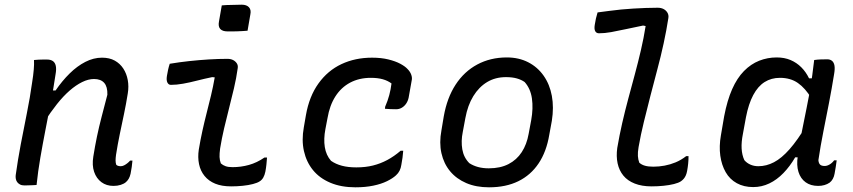

<svg xmlns="http://www.w3.org/2000/svg" viewBox="-20 -788 3640 819"><path d="M125 -532Q135 -533 144.5 -533.5Q154 -534 163 -534Q172 -534 181 -534Q196 -534 205.5 -527.5Q215 -521 218 -507Q221 -493 217 -471Q208 -410 196.5 -350.5Q185 -291 173.5 -232Q162 -173 152 -115Q142 -57 136 1Q128 2 119.5 2Q111 2 102.5 2.5Q94 3 85 3Q73 3 65.5 -1Q58 -5 53.5 -11Q49 -17 47.5 -25Q46 -33 47 -41Q56 -106 68.5 -172Q81 -238 94.5 -304.5Q108 -371 117 -436Q122 -467 124 -491Q126 -515 125 -532ZM415 -542Q447 -542 469.5 -529.5Q492 -517 506 -495.5Q520 -474 525 -446.5Q530 -419 525 -389Q518 -345 509 -302Q500 -259 491 -216Q482 -173 475 -128Q473 -114 473 -103.5Q473 -93 476 -85Q479 -82 484 -80.5Q489 -79 495 -79Q502 -79 509 -82.5Q516 -86 523 -91.5Q530 -97 535 -103H545Q544 -89 542 -76Q540 -63 537 -47Q534 -34 529 -25.5Q524 -17 517 -11Q509 -4 495 0.5Q481 5 464 5Q434 5 412.5 -11Q391 -27 381.5 -55Q372 -83 378 -120Q385 -164 393.5 -205Q402 -246 413.5 -290Q425 -334 438 -384Q439 -418 424.5 -434.5Q410 -451 381 -451Q357 -451 330.5 -438Q304 -425 277 -401.5Q250 -378 223 -344Q196 -310 169 -268L188 -402H217Q245 -443 277 -474.5Q309 -506 344 -524Q379 -542 415 -542Z M704 -516Q746 -523 788 -527.5Q830 -532 871 -534.5Q912 -537 950 -537Q964 -537 974 -532Q984 -527 990 -518Q996 -509 994 -497Q988 -454 978 -411.5Q968 -369 957 -326Q946 -283 936 -240.5Q926 -198 919 -155Q916 -133 916.5 -118.5Q917 -104 922 -91Q931 -83 942.5 -79Q954 -75 972 -75Q1008 -75 1042 -84.5Q1076 -94 1108 -116H1119Q1118 -102 1116.5 -87Q1115 -72 1112 -56Q1109 -41 1103 -30.5Q1097 -20 1087 -14Q1078 -8 1059 -3Q1040 2 1015.5 4.5Q991 7 966 7Q926 7 898 -4.5Q870 -16 852.5 -37.5Q835 -59 829 -88Q823 -117 828 -150Q835 -192 843.5 -230.5Q852 -269 861.5 -306Q871 -343 880 -380.5Q889 -418 896 -458L885 -459Q851 -452 820 -444Q789 -436 761 -431Q733 -426 709 -426Q699 -426 694 -436Q689 -446 692 -464Q694 -477 697 -490.5Q700 -504 704 -516ZM926 -765Q936 -766 946.5 -766.5Q957 -767 968 -767Q979 -767 990 -767.5Q1001 -768 1011 -768Q1032 -768 1042 -757Q1052 -746 1048 -727L1036 -657Q1026 -656 1015.5 -655.5Q1005 -655 994 -654.5Q983 -654 972.5 -654Q962 -654 951 -654Q929 -654 919.5 -664.5Q910 -675 914 -696Z M1567 -542Q1606 -542 1636.5 -534.5Q1667 -527 1687.5 -516Q1708 -505 1718 -494Q1730 -482 1734.5 -468.5Q1739 -455 1736 -444L1723 -371Q1720 -357 1712.5 -346Q1705 -335 1694 -328.5Q1683 -322 1670 -322Q1658 -322 1646 -322.5Q1634 -323 1622 -324L1623 -333Q1634 -358 1640.5 -382.5Q1647 -407 1650 -432Q1634 -444 1612.5 -450Q1591 -456 1562 -456Q1512 -456 1473.5 -435.5Q1435 -415 1410.5 -376.5Q1386 -338 1377 -284L1368 -237Q1360 -195 1365.5 -160.5Q1371 -126 1392 -102Q1412 -88 1438.5 -81Q1465 -74 1500 -74Q1539 -74 1571 -82Q1603 -90 1632 -105.5Q1661 -121 1689 -145H1700Q1699 -130 1697 -115.5Q1695 -101 1692 -85Q1690 -71 1684.5 -60Q1679 -49 1669 -40Q1655 -27 1630.5 -15Q1606 -3 1572 4Q1538 11 1496 11Q1435 11 1389 -8.5Q1343 -28 1315 -62.5Q1287 -97 1276.5 -143.5Q1266 -190 1276 -245L1285 -297Q1299 -377 1338.5 -432Q1378 -487 1436.5 -514.5Q1495 -542 1567 -542Z M2142 -543Q2193 -543 2233 -522.5Q2273 -502 2299 -465Q2325 -428 2334 -379Q2343 -330 2334 -273L2323 -213Q2311 -141 2277.5 -91Q2244 -41 2191 -15Q2138 11 2066 11Q2011 11 1969 -7Q1927 -25 1900 -57.5Q1873 -90 1863 -134.5Q1853 -179 1863 -232L1873 -292Q1887 -371 1923.5 -427Q1960 -483 2016 -513Q2072 -543 2142 -543ZM2138 -459Q2093 -459 2058 -438Q2023 -417 1999 -378Q1975 -339 1965 -284L1954 -225Q1946 -186 1952 -151Q1958 -116 1982 -92Q1999 -81 2019.5 -75.5Q2040 -70 2065 -70Q2114 -70 2149 -88Q2184 -106 2205.5 -139Q2227 -172 2235 -217L2246 -276Q2255 -326 2249 -368Q2243 -410 2218 -438Q2204 -448 2184.5 -453.5Q2165 -459 2138 -459Z M2529 -735Q2553 -738 2578.5 -741.5Q2604 -745 2630 -747.5Q2656 -750 2682 -751.5Q2708 -753 2734 -754Q2760 -755 2785 -755Q2800 -755 2810.5 -749.5Q2821 -744 2827 -734Q2833 -724 2831 -711Q2823 -659 2811 -603.5Q2799 -548 2784 -492Q2769 -436 2754.5 -379.5Q2740 -323 2726.5 -268Q2713 -213 2704 -161Q2700 -138 2701 -122.5Q2702 -107 2707 -94Q2717 -85 2731.5 -81Q2746 -77 2767 -77Q2791 -77 2815 -81.5Q2839 -86 2862 -95.5Q2885 -105 2907 -122H2917Q2917 -106 2915.5 -90.5Q2914 -75 2911 -59Q2909 -48 2905.5 -40Q2902 -32 2897 -26Q2892 -20 2885 -15Q2875 -8 2855 -3Q2835 2 2810 4.5Q2785 7 2759 7Q2718 7 2687.5 -5Q2657 -17 2639 -39Q2621 -61 2614.5 -91Q2608 -121 2613 -157Q2622 -210 2634 -262.5Q2646 -315 2660 -367Q2674 -419 2688 -471Q2702 -523 2714 -574.5Q2726 -626 2734 -677L2723 -679Q2683 -671 2649 -663.5Q2615 -656 2587 -651Q2559 -646 2535 -646Q2524 -646 2519 -655Q2514 -664 2517 -682Q2519 -696 2522 -709Q2525 -722 2529 -735Z M3293 -543Q3326 -543 3352 -532Q3378 -521 3398 -501Q3418 -481 3431 -454H3456L3441 -369Q3415 -412 3383.5 -434Q3352 -456 3307 -456Q3270 -456 3241.5 -438Q3213 -420 3193 -382.5Q3173 -345 3162 -288L3149 -217Q3142 -182 3143.5 -154.5Q3145 -127 3155 -105Q3165 -93 3180.5 -86Q3196 -79 3215 -79Q3249 -79 3281.5 -96Q3314 -113 3348 -151.5Q3382 -190 3421 -255L3395 -117H3372Q3350 -79 3322 -50Q3294 -21 3261.5 -5.5Q3229 10 3193 10Q3153 10 3123 -6.5Q3093 -23 3075.5 -53.5Q3058 -84 3052.5 -124Q3047 -164 3055 -210L3069 -292Q3082 -360 3103 -407.5Q3124 -455 3153.5 -485Q3183 -515 3218.5 -529Q3254 -543 3293 -543ZM3453 -532Q3467 -534 3480.5 -534.5Q3494 -535 3509 -535Q3521 -535 3529 -528.5Q3537 -522 3539.5 -508.5Q3542 -495 3538 -472Q3528 -410 3516 -348Q3504 -286 3492 -226Q3480 -166 3471 -105Q3472 -92 3478 -86Q3484 -80 3498 -80Q3508 -80 3519 -86.5Q3530 -93 3538 -104H3549Q3547 -90 3545 -76Q3543 -62 3540 -47Q3538 -35 3532.5 -25Q3527 -15 3519 -9Q3509 -2 3496.5 1.5Q3484 5 3470 5Q3438 5 3416.5 -10.5Q3395 -26 3386 -54.5Q3377 -83 3383 -122Q3390 -174 3400 -224.5Q3410 -275 3420.5 -326.5Q3431 -378 3440 -433Q3443 -452 3445 -468.5Q3447 -485 3449 -500.5Q3451 -516 3453 -532Z"/></svg>

Font: Rec Mono Semicasual
Style: Italic
Weight: 400
Italic angle: -10°
Version: Version 1.085; ttfautohint (v1.8.4.7-5d5b)